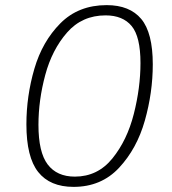

<svg xmlns="http://www.w3.org/2000/svg" viewBox="-20 -722 671 749"><path d="M83 -237Q83 -347 114 -453.5Q145 -560 215.5 -631Q286 -702 396 -702Q486 -702 531 -648Q576 -594 576 -471Q576 -361 545 -251.5Q514 -142 444.5 -67.5Q375 7 267 7Q175 7 129 -51Q83 -109 83 -237ZM528 -476Q528 -579 493.5 -620.5Q459 -662 392 -662Q300 -662 241.5 -595Q183 -528 156.5 -429.5Q130 -331 130 -235Q130 -128 166 -80.5Q202 -33 272 -33Q361 -33 418.5 -104Q476 -175 502 -277.5Q528 -380 528 -476Z"/></svg>

Font: Bitter Pro Light
Style: Italic
Weight: 300
Italic angle: -9°
Designer: Sol Matas, and Bitter project Authors
Foundry: Sol Matas
Version: Version 1.010